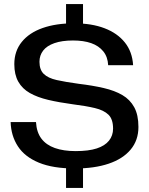

<svg xmlns="http://www.w3.org/2000/svg" viewBox="-20 -834 729 939"><path d="M346 -10Q239 -10 170 -38.5Q101 -67 67.5 -118.5Q34 -170 32 -237H156Q159 -187 182.5 -156Q206 -125 248.5 -110Q291 -95 350 -95Q413 -95 453 -108Q493 -121 513 -146Q533 -171 533 -205Q533 -251 510.5 -273Q488 -295 444 -305.5Q400 -316 336 -324Q269 -333 216 -345.5Q163 -358 126 -379Q89 -400 69.5 -434.5Q50 -469 50 -520Q50 -584 86.5 -629Q123 -674 188.5 -697Q254 -720 342 -720Q428 -720 491 -696Q554 -672 590.5 -626.5Q627 -581 631 -515H509Q507 -556 485 -583Q463 -610 426 -623Q389 -636 337 -636Q283 -636 246 -623Q209 -610 191 -586.5Q173 -563 173 -532Q173 -493 194 -472.5Q215 -452 257.5 -442.5Q300 -433 366 -424Q433 -416 487 -403.5Q541 -391 578.5 -369Q616 -347 636.5 -309.5Q657 -272 657 -213Q657 -148 619 -102.5Q581 -57 511.5 -33.5Q442 -10 346 -10ZM303 85V-46H386V85ZM303 -669V-814H386V-669Z"/></svg>

Font: Mona Sans Expanded Medium
Style: Regular
Weight: 500
Width: 7
Designer: Deni Anggara
Foundry: GitHub
Version: Version 2.000